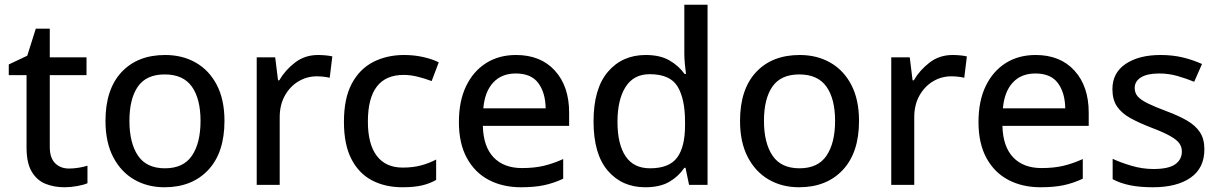

<svg xmlns="http://www.w3.org/2000/svg" viewBox="-20 -780 5145 810"><path d="M271 -69Q291 -69 312.5 -72.5Q334 -76 349 -81V-7Q333 0 305.5 5Q278 10 252 10Q208 10 172 -4.5Q136 -19 114 -55.5Q92 -92 92 -158V-463H17V-508L95 -545L131 -659H190V-538H345V-463H190V-160Q190 -114 212.5 -91.5Q235 -69 271 -69Z M927 -270Q927 -136 858.5 -63Q790 10 674 10Q602 10 546 -22.5Q490 -55 457.5 -117.5Q425 -180 425 -270Q425 -403 492.5 -475.5Q560 -548 677 -548Q750 -548 806.5 -515.5Q863 -483 895 -421Q927 -359 927 -270ZM526 -270Q526 -177 562 -123.5Q598 -70 676 -70Q754 -70 790 -123.5Q826 -177 826 -270Q826 -363 789.5 -414.5Q753 -466 675 -466Q597 -466 561.5 -414.5Q526 -363 526 -270Z M1322 -548Q1336 -548 1353 -546.5Q1370 -545 1382 -542L1371 -452Q1344 -458 1316 -458Q1275 -458 1239.5 -437Q1204 -416 1182 -377Q1160 -338 1160 -285V0H1063V-538H1141L1153 -441H1158Q1183 -484 1224.5 -516Q1266 -548 1322 -548Z M1678 10Q1605 10 1549.5 -19Q1494 -48 1462.5 -109Q1431 -170 1431 -266Q1431 -365 1464 -427Q1497 -489 1554.5 -518.5Q1612 -548 1685 -548Q1728 -548 1767 -539Q1806 -530 1831 -517L1801 -438Q1775 -448 1743.5 -456Q1712 -464 1683 -464Q1532 -464 1532 -267Q1532 -172 1569.5 -122.5Q1607 -73 1679 -73Q1723 -73 1757.5 -82.5Q1792 -92 1820 -107V-21Q1792 -5 1759 2.5Q1726 10 1678 10Z M2157 -548Q2261 -548 2321 -482Q2381 -416 2381 -305V-249H2017Q2019 -162 2062 -116.5Q2105 -71 2182 -71Q2234 -71 2274 -80.5Q2314 -90 2356 -109V-26Q2315 -7 2274.5 1.5Q2234 10 2178 10Q2101 10 2042 -21Q1983 -52 1949.5 -113.5Q1916 -175 1916 -265Q1916 -354 1946.5 -417Q1977 -480 2031 -514Q2085 -548 2157 -548ZM2156 -470Q2096 -470 2060.5 -431.5Q2025 -393 2019 -323H2282Q2281 -389 2251 -429.5Q2221 -470 2156 -470Z M2702 10Q2604 10 2544 -60Q2484 -130 2484 -268Q2484 -406 2544.5 -477Q2605 -548 2704 -548Q2765 -548 2804.5 -525Q2844 -502 2868 -468H2874Q2872 -482 2869.5 -508Q2867 -534 2867 -552V-760H2965V0H2887L2872 -72H2867Q2844 -37 2804.5 -13.5Q2765 10 2702 10ZM2722 -70Q2803 -70 2836.5 -115Q2870 -160 2870 -251V-267Q2870 -363 2838.5 -415Q2807 -467 2721 -467Q2653 -467 2619 -413Q2585 -359 2585 -266Q2585 -172 2619 -121Q2653 -70 2722 -70Z M3604 -270Q3604 -136 3535.5 -63Q3467 10 3351 10Q3279 10 3223 -22.5Q3167 -55 3134.5 -117.5Q3102 -180 3102 -270Q3102 -403 3169.5 -475.5Q3237 -548 3354 -548Q3427 -548 3483.5 -515.5Q3540 -483 3572 -421Q3604 -359 3604 -270ZM3203 -270Q3203 -177 3239 -123.5Q3275 -70 3353 -70Q3431 -70 3467 -123.5Q3503 -177 3503 -270Q3503 -363 3466.5 -414.5Q3430 -466 3352 -466Q3274 -466 3238.5 -414.5Q3203 -363 3203 -270Z M3999 -548Q4013 -548 4030 -546.5Q4047 -545 4059 -542L4048 -452Q4021 -458 3993 -458Q3952 -458 3916.5 -437Q3881 -416 3859 -377Q3837 -338 3837 -285V0H3740V-538H3818L3830 -441H3835Q3860 -484 3901.5 -516Q3943 -548 3999 -548Z M4349 -548Q4453 -548 4513 -482Q4573 -416 4573 -305V-249H4209Q4211 -162 4254 -116.5Q4297 -71 4374 -71Q4426 -71 4466 -80.5Q4506 -90 4548 -109V-26Q4507 -7 4466.5 1.5Q4426 10 4370 10Q4293 10 4234 -21Q4175 -52 4141.5 -113.5Q4108 -175 4108 -265Q4108 -354 4138.5 -417Q4169 -480 4223 -514Q4277 -548 4349 -548ZM4348 -470Q4288 -470 4252.5 -431.5Q4217 -393 4211 -323H4474Q4473 -389 4443 -429.5Q4413 -470 4348 -470Z M5061 -150Q5061 -71 5003 -30.5Q4945 10 4844 10Q4788 10 4747 1.5Q4706 -7 4674 -24V-110Q4708 -94 4754 -80.5Q4800 -67 4846 -67Q4910 -67 4938 -87Q4966 -107 4966 -141Q4966 -160 4955.5 -175Q4945 -190 4917 -206Q4889 -222 4836 -242Q4784 -262 4747.5 -282.5Q4711 -303 4692 -331.5Q4673 -360 4673 -404Q4673 -473 4729 -510.5Q4785 -548 4876 -548Q4926 -548 4968.5 -538Q5011 -528 5051 -510L5018 -435Q4984 -449 4947 -459.5Q4910 -470 4871 -470Q4820 -470 4793.5 -453.5Q4767 -437 4767 -409Q4767 -388 4779.5 -373.5Q4792 -359 4821 -344.5Q4850 -330 4901 -311Q4952 -292 4987.5 -271.5Q5023 -251 5042 -222.5Q5061 -194 5061 -150Z"/></svg>

Font: Noto Sans Kayah Li Medium
Style: Regular
Weight: 500
Designer: Monotype Design Team, Sérgio Martins
Foundry: Monotype Imaging Inc.
Version: Version 2.002; ttfautohint (v1.8.4.7-5d5b)